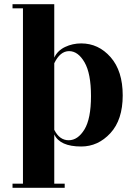

<svg xmlns="http://www.w3.org/2000/svg" viewBox="-20 -690 638 920"><path d="M240 -670V-414Q256 -448 292 -465Q328 -482 369 -482Q452 -482 510 -416Q568 -350 568 -233Q568 -116 509 -52Q450 12 369 12Q267 12 240 -46V190H290V210H40V190H90V-650H40V-670ZM240 -68Q265 -18 309 -18Q353 -18 384.5 -69.5Q416 -121 416 -229.5Q416 -338 385 -391.5Q354 -445 311 -445Q268 -445 240 -387Z"/></svg>

Font: Rozha One
Style: Regular
Weight: 400
Designer: Tim Donaldson, Indian Type Foundry
Foundry: Indian Type Foundry
Version: Version 1.301;PS 1.0;hotconv 1.0.78;makeotf.lib2.5.61930; tt